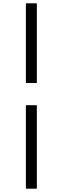

<svg xmlns="http://www.w3.org/2000/svg" viewBox="-20 -858 378 1157"><path d="M136 279H202V-224H136ZM202 -358V-838H136V-358Z"/></svg>

Font: Noto Serif CJK HK
Style: Bold
Weight: 700
Designer: Ryoko NISHIZUKA 西塚涼子 (kana & ideographs); Frank Grießhammer (Latin, Greek & Cyrillic); Wenlong ZHANG 张文龙 (bopomofo); San
Foundry: Adobe
Version: Version 2.001;hotconv 1.1.0;makeotfexe 2.6.0